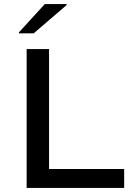

<svg xmlns="http://www.w3.org/2000/svg" viewBox="-20 -931 674 951"><path d="M112 0V-688H223V-94H595V0ZM74 -766V-771L202 -911H310V-906L147 -766Z"/></svg>

Font: Saira Expanded Medium
Style: Regular
Weight: 500
Width: 7
Designer: Hector Gatti with collaboration of the Omnibus-Type team
Foundry: Omnibus-Type
Version: Version 1.100; ttfautohint (v1.8.3)